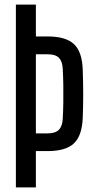

<svg xmlns="http://www.w3.org/2000/svg" viewBox="-20 -820 408 840"><path d="M49.5 0V-800H137V-660.5H189.5Q268 -660.5 303.8 -626.8Q339.5 -593 342 -515Q344 -454.5 344 -405.8Q344 -357 342 -304.5Q339 -226.5 303.5 -192.8Q268 -159 188.5 -159H137V0ZM137 -236.5H188.5Q222 -236.5 237.5 -252.2Q253 -268 254.5 -300.5Q256.5 -336 257 -373Q257.5 -410 257 -446.8Q256.5 -483.5 254.5 -519Q253 -551.5 237.8 -567Q222.5 -582.5 189.5 -582.5H137Z"/></svg>

Font: Big Shoulders Display Thin SemiBold
Style: Regular
Weight: 600
Version: Version 2.002